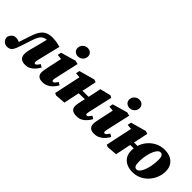

<svg xmlns="http://www.w3.org/2000/svg" viewBox="115 -1693 2643 2643"><g transform="rotate(45 1436.5 -371.5)"><path d="M89 16Q54 16 26 -7.5Q-2 -31 -5 -77Q4 -115 28.5 -138.5Q53 -162 91 -162Q110 -162 124 -159Q138 -156 151.5 -149Q165 -142 183 -129L201 -116L159 -61L135 -82Q149 -118 161.5 -153.5Q174 -189 186.5 -227.5Q199 -266 213 -309Q226 -349 242.5 -386.5Q259 -424 284 -453.5Q309 -483 347 -500.5Q385 -518 441 -518Q494 -518 533 -510.5Q572 -503 602 -494L523 -167Q519 -150 516.5 -136.5Q514 -123 514 -113Q514 -102 519 -96Q524 -90 533 -90Q546 -90 558 -103.5Q570 -117 590 -145L631 -119Q612 -86 585.5 -55Q559 -24 523.5 -4Q488 16 439 16Q385 16 357.5 -9.5Q330 -35 330 -82Q330 -110 334 -133.5Q338 -157 343 -177L386 -341Q396 -376 404 -412Q412 -448 420 -485L481 -435Q470 -437 455.5 -439Q441 -441 428 -441Q384 -441 355 -424.5Q326 -408 306.5 -375.5Q287 -343 272 -295Q258 -252 245.5 -214.5Q233 -177 221.5 -142.5Q210 -108 197 -73Q182 -31 157.5 -7.5Q133 16 89 16Z M675 -72Q675 -100 681.5 -130.5Q688 -161 692 -183L743 -421L783 -388L665 -399L675 -453L895 -516L946 -503L870 -163Q867 -148 864.5 -135.5Q862 -123 862 -113Q862 -102 866.5 -96Q871 -90 881 -90Q894 -90 906 -103Q918 -116 938 -145L979 -120Q956 -81 927 -50Q898 -19 861 -1.5Q824 16 779 16Q724 16 699.5 -8Q675 -32 675 -72ZM874 -580Q839 -580 814 -602Q789 -624 789 -660Q789 -701 818.5 -730Q848 -759 890 -759Q928 -759 951.5 -736.5Q975 -714 975 -679Q975 -638 946 -609Q917 -580 874 -580Z M1042 12 1010 -3 1099 -420 1160 -386 1021 -399 1032 -453 1258 -516 1299 -502 1272 -371 1241 -228Q1229 -171 1217.5 -114.5Q1206 -58 1194 0ZM1159 -227V-291H1444V-235ZM1444 16Q1385 16 1357.5 -6Q1330 -28 1330 -71Q1330 -99 1335.5 -124.5Q1341 -150 1345 -171L1384 -342Q1392 -377 1398.5 -410.5Q1405 -444 1412 -480L1568 -519L1603 -502L1527 -167Q1524 -150 1521 -136.5Q1518 -123 1518 -113Q1518 -102 1523 -96Q1528 -90 1538 -90Q1551 -90 1562.5 -103.5Q1574 -117 1594 -145L1635 -119Q1616 -86 1590 -55Q1564 -24 1528.5 -4Q1493 16 1444 16Z M1680 -72Q1680 -100 1686.5 -130.5Q1693 -161 1697 -183L1748 -421L1788 -388L1670 -399L1680 -453L1900 -516L1951 -503L1875 -163Q1872 -148 1869.5 -135.5Q1867 -123 1867 -113Q1867 -102 1871.5 -96Q1876 -90 1886 -90Q1899 -90 1911 -103Q1923 -116 1943 -145L1984 -120Q1961 -81 1932 -50Q1903 -19 1866 -1.5Q1829 16 1784 16Q1729 16 1704.5 -8Q1680 -32 1680 -72ZM1879 -580Q1844 -580 1819 -602Q1794 -624 1794 -660Q1794 -701 1823.5 -730Q1853 -759 1895 -759Q1933 -759 1956.5 -736.5Q1980 -714 1980 -679Q1980 -638 1951 -609Q1922 -580 1879 -580Z M2047 12 2015 -3 2104 -420 2165 -386 2026 -399 2037 -453 2263 -516 2304 -502 2277 -371 2246 -228Q2234 -171 2222.5 -114.5Q2211 -58 2199 0ZM2177 -226 2183 -290 2416 -288 2411 -233ZM2530 16Q2467 16 2417 -6.5Q2367 -29 2338.5 -74Q2310 -119 2310 -187Q2310 -250 2333 -309Q2356 -368 2399 -415Q2442 -462 2501 -490Q2560 -518 2630 -518Q2694 -518 2743.5 -495.5Q2793 -473 2821.5 -428Q2850 -383 2850 -315Q2850 -253 2826.5 -193.5Q2803 -134 2760.5 -87Q2718 -40 2659.5 -12Q2601 16 2530 16ZM2544 -50Q2566 -50 2584.5 -68Q2603 -86 2618 -117Q2633 -148 2644 -187.5Q2655 -227 2661 -270Q2667 -313 2667 -355Q2667 -410 2653 -431Q2639 -452 2615 -452Q2593 -452 2574.5 -433.5Q2556 -415 2541 -384.5Q2526 -354 2515 -314.5Q2504 -275 2498.5 -232.5Q2493 -190 2493 -150Q2493 -92 2507 -71Q2521 -50 2544 -50Z"/></g></svg>

Font: Source Serif 4 Black
Style: Italic
Weight: 900
Italic angle: -12°
Designer: Frank Grießhammer
Foundry: Adobe Systems Incorporated
Version: Version 4.004;hotconv 1.0.116;makeotfexe 2.5.65601